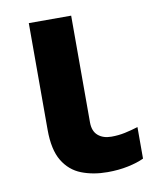

<svg xmlns="http://www.w3.org/2000/svg" viewBox="-68 -600 544 665"><g transform="rotate(-10 203.5 -268.0)"><path d="M227.1 -545.9V-170.9Q227.1 -139.6 244.9 -124.3Q262.7 -108.9 292 -108.9Q316.9 -108.9 339.8 -113.8Q362.8 -118.7 386.2 -126V-15.1Q363.8 -4.4 330.3 2.7Q296.9 9.8 257.8 9.8Q207 9.8 166.3 -6.1Q125.5 -22 101.8 -61.3Q78.1 -100.6 78.1 -170.9V-545.9Z"/></g></svg>

Font: Open Sans
Style: Bold
Weight: 700
Designer: Monotype Design Team
Foundry: Monotype Imaging Inc.
Version: Version 3.000; ttfautohint (v1.8.4)